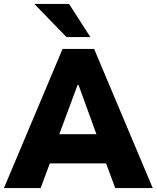

<svg xmlns="http://www.w3.org/2000/svg" viewBox="-22 -953 794 973"><path d="M-2 0 295 -705H455L752 0H562L490 -194L559 -125H187L256 -194L184 0ZM371 -522 264 -234 244 -273H501L481 -234L376 -522ZM315 -765 152 -933H328L436 -765Z"/></svg>

Font: Nunito Sans 7pt SemiCondensed Black
Style: Regular
Weight: 900
Width: 4
Designer: Vernon Adams
Foundry: Vernon Adams
Version: Version 3.101;gftools[0.9.27]